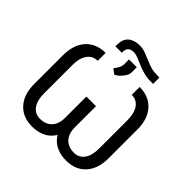

<svg xmlns="http://www.w3.org/2000/svg" viewBox="-227 -1117 1329 1329"><g transform="rotate(45 437.5 -452.5)"><path d="M606.9 -710.4Q698.2 -710.4 751.2 -651.9Q804.2 -593.3 804.2 -488.8V-210.4Q804.2 -106.9 751.2 -48.3Q698.2 10.3 606.9 10.3Q552.2 10.3 508.8 -10.5Q465.3 -31.2 439.9 -74.2Q414.6 -31.2 371.6 -10.5Q328.6 10.3 273.9 10.3Q183.6 10.3 130.9 -46.4Q78.1 -103 76.2 -203.1V-489.3Q76.2 -592.8 128.9 -651.6Q181.6 -710.4 273.9 -710.4V-633.3Q225.6 -633.3 198 -595Q170.4 -556.6 170.4 -489.7V-210.4Q170.4 -142.1 198.2 -104.2Q226.1 -66.4 273.9 -66.4Q329.6 -66.4 361.3 -99.9Q393.1 -133.3 393.1 -193.8V-402.8H487.3V-193.8Q487.3 -134.3 519 -100.3Q550.8 -66.4 606.9 -66.4Q655.3 -66.4 682.6 -104.5Q710 -142.6 710 -210.9V-489.3Q710 -555.7 682.9 -594.5Q655.8 -633.3 606.9 -633.3ZM657.7 -853V-791H636.7Q597.7 -791 565.9 -799.3Q534.2 -807.6 489.3 -827.1Q444.3 -846.7 431.6 -849.6Q418.9 -852.5 407.2 -852.5Q352.1 -852.5 352.1 -797.9V-790.5H289.6V-808.1Q289.6 -861.8 320.6 -888.2Q351.6 -914.6 405.3 -914.6Q424.8 -914.6 442.4 -910.4Q460 -906.2 506.6 -886.2Q553.2 -866.2 579.1 -859.6Q605 -853 657.7 -853ZM386.2 -673.3Q418.5 -712.4 419.9 -741.7V-793H496.6V-743.2Q496.6 -718.8 474.4 -690.2Q452.1 -661.6 423.3 -646Z"/></g></svg>

Font: SteelSelectRoboto
Style: Roboto-Regular
Weight: 400
Designer: Google
Version: Version 2.137; 2017